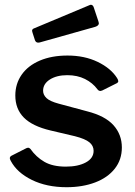

<svg xmlns="http://www.w3.org/2000/svg" viewBox="-20 -772 564 802"><path d="M335 -442C356.3 -431.3 373.7 -417 387 -399C390.3 -394.3 394.7 -392 400 -392C400.7 -392 403 -392.7 407 -394L469 -425C472.3 -427 474 -429.7 474 -433C474 -436.3 472.3 -440.7 469 -446C451.7 -473.3 424.7 -495.8 388 -513.5C351.3 -531.2 309.3 -540 262 -540C218 -540 179.5 -533 146.5 -519C113.5 -505 88.2 -485.3 70.5 -460C52.8 -434.7 44 -405.7 44 -373C44 -335.7 55.8 -305 79.5 -281C103.2 -257 140.3 -239 191 -227L293 -203C321.7 -195.7 341.8 -187.2 353.5 -177.5C365.2 -167.8 371 -156 371 -142C371 -121.3 360.2 -105.2 338.5 -93.5C316.8 -81.8 289 -76 255 -76C218.3 -76 188.5 -82.7 165.5 -96C142.5 -109.3 123 -127.3 107 -150C103.7 -153.3 100.7 -155 98 -155C94.7 -155 90.7 -153.7 86 -151L27 -121C23 -118.3 21 -115 21 -111C21 -109 22.3 -105.3 25 -100C42.3 -67.3 71.7 -40.8 113 -20.5C154.3 -0.2 202.7 10 258 10C302.7 10 342.5 3.3 377.5 -10C412.5 -23.3 439.8 -42.5 459.5 -67.5C479.2 -92.5 489 -122 489 -156C489 -192 477.3 -223 454 -249C430.7 -275 394 -294.3 344 -307L225 -339C200.3 -345.7 183.3 -353.5 174 -362.5C164.7 -371.5 160 -381.7 160 -393C160 -412.3 169.5 -428 188.5 -440C207.5 -452 231.7 -458 261 -458C289 -458 313.7 -452.7 335 -442ZM391 -683 371 -743C368.3 -749 364.7 -752 360 -752C358 -752 356.3 -751.7 355 -751L121 -653C116.3 -651 114 -647.7 114 -643C114 -641.7 114.7 -639 116 -635L126 -604C128.7 -597.3 133 -594 139 -594C142.3 -594 145 -594.3 147 -595L378 -660C388 -663.3 393 -668.3 393 -675Z"/></svg>

Font: Libre Franklin SemiBold
Style: Regular
Weight: 600
Designer: Pablo Impallari, Rodrigo Fuenzalida
Foundry: Impallari Type
Version: Version 1.002; ttfautohint (v1.5)